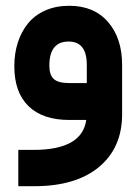

<svg xmlns="http://www.w3.org/2000/svg" viewBox="-20 -413 470 661"><path d="M400.4 -189.5V-19.5Q400.4 95.7 320.8 161.9Q241.2 228 98.6 228H62.5H43V208.5V122.6V103H62.5H95.7Q262.7 103 276.9 0H218.8Q127 0 78.1 -47.6Q29.3 -95.2 29.3 -185.1Q29.3 -229 41.3 -266.4Q53.2 -303.7 76.4 -332.3Q99.6 -360.8 136 -377Q172.4 -393.1 218.3 -393.1Q303.7 -393.1 352.1 -337.2Q400.4 -281.2 400.4 -189.5ZM149.9 -187Q149.9 -154.8 165.3 -140.9Q180.7 -127 218.3 -127H278.8V-189.9Q278.8 -270 216.3 -270Q149.9 -270 149.9 -187Z"/></svg>

Font: Shabnam FD
Style: Bold-FD
Weight: 700
Foundry: DejaVu fonts team - Redesigned by Saber Rastikerdar - Based on Vazir font
Version: Version 5.0.1